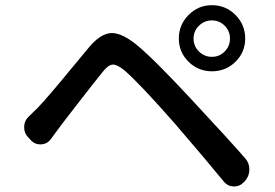

<svg xmlns="http://www.w3.org/2000/svg" viewBox="-20 -751 1040 726"><path d="M732.4 -653.8Q711.9 -633.8 711.9 -605Q711.9 -576.2 732.4 -556.2Q752.9 -536.1 781.2 -536.1Q809.6 -536.1 829.6 -556.2Q849.6 -576.2 849.6 -605Q849.6 -633.8 829.6 -653.8Q809.6 -673.8 781.2 -673.8Q752.9 -673.8 732.4 -653.8ZM656.2 -605.5Q656.2 -657.2 692.9 -694.3Q729.5 -731.4 781.2 -731.4Q834 -731.4 870.6 -694.3Q907.2 -657.2 907.2 -605.5Q907.2 -553.7 870.6 -517.6Q834 -481.4 781.2 -481.4Q729.5 -481.4 692.9 -517.6Q656.2 -553.7 656.2 -605.5ZM171.9 -224.6Q159.2 -207 136.7 -205.1Q134.8 -205.1 131.8 -205.1Q112.3 -205.1 98.6 -218.8L86.9 -231.4Q71.3 -247.1 71.3 -269.5Q71.3 -293.9 88.9 -310.5Q94.7 -316.4 106.9 -328.1Q119.1 -339.8 122.1 -342.8Q142.6 -364.3 174.8 -401.9Q207 -439.5 251.5 -493.7Q295.9 -547.9 317.4 -573.2Q359.4 -623 399.4 -626Q401.4 -626 403.3 -626Q441.4 -626 496.1 -582Q560.5 -529.3 702.1 -377Q848.6 -219.7 907.2 -152.3Q922.9 -134.8 922.9 -110.4Q922.9 -85 906.2 -66.4L901.4 -61.5Q886.7 -45.9 865.2 -45.9Q864.3 -45.9 863.3 -45.9Q840.8 -46.9 826.2 -64.5Q761.7 -143.6 641.6 -283.2Q507.8 -435.5 451.2 -484.4Q423.8 -506.8 407.2 -506.8Q406.2 -506.8 406.2 -506.8Q388.7 -505.9 366.2 -476.6Q339.8 -444.3 272.5 -357.4Q205.1 -270.5 199.2 -261.7Q184.6 -241.2 171.9 -224.6Z"/></svg>

Font: Gen Jyuu Gothic Medium
Style: Regular
Weight: 500
Designer: [Source Han Sans]
Ryoko NISHIZUKA  (kana & ideographs); Paul D. Hunt (Latin, Greek & Cyrillic); Wenlong ZHANG  (bopomofo
Version: Version 1.002.20150607